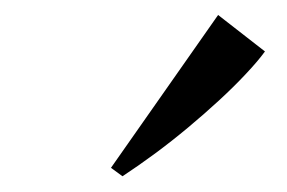

<svg xmlns="http://www.w3.org/2000/svg" viewBox="-20 -828 374 250"><path d="M124.5 -609.5 264 -808.5 325 -761Q315.5 -748 300.2 -731.8Q285 -715.5 265.8 -697.8Q246.5 -680 225.2 -662.2Q204 -644.5 182 -628.2Q160 -612 139.5 -598.5Z"/></svg>

Font: Merriweather 96pt Light
Style: Italic
Weight: 300
Italic angle: -7.8°
Version: Version 2.101